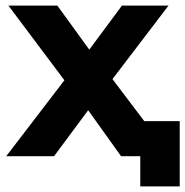

<svg xmlns="http://www.w3.org/2000/svg" viewBox="-20 -558 662 686"><path d="M2.4 0 244.1 -315.7 241.2 -229.7 10.2 -537.9H185L330.7 -337L265.1 -334.9L415.6 -537.9H582L349.5 -232.9L350.1 -317.5L590 0H412.5L259.7 -213.5L325.1 -204.7L173.2 0ZM481.2 108V-34.9L516 0H414.2V-125.3H622.1V108Z"/></svg>

Font: Montserrat Alternates Thin
Style: Regular
Weight: 100
Designer: Julieta Ulanovsky
Foundry: Julieta Ulanovsky
Version: Version 9.000